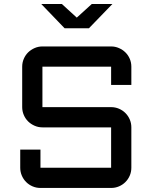

<svg xmlns="http://www.w3.org/2000/svg" viewBox="-20 -930 760 950"><path d="M189.9 -299.8Q169.4 -299.8 151.1 -307.9Q132.8 -315.9 119.1 -329.3Q105.5 -342.8 97.7 -361.1Q89.8 -379.4 89.8 -399.9V-600.1Q89.8 -620.6 97.7 -638.9Q105.5 -657.2 119.1 -670.7Q132.8 -684.1 151.1 -692.1Q169.4 -700.2 189.9 -700.2H529.8Q550.3 -700.2 568.6 -692.1Q586.9 -684.1 600.6 -670.7Q614.3 -657.2 622.1 -638.9Q629.9 -620.6 629.9 -600.1V-509.8H529.8V-600.1H189.9V-399.9H529.8Q550.3 -399.9 568.6 -392.1Q586.9 -384.3 600.6 -370.6Q614.3 -356.9 622.1 -338.6Q629.9 -320.3 629.9 -299.8V-100.1Q629.9 -79.6 622.1 -61.3Q614.3 -43 600.6 -29.3Q586.9 -15.6 568.6 -7.8Q550.3 0 529.8 0H180.2Q159.7 0 141.4 -7.8Q123 -15.6 109.4 -29.3Q95.7 -43 87.9 -61.3Q80.1 -79.6 80.1 -100.1V-189.9H180.2V-100.1H529.8V-299.8ZM184.1 -910.2H286.1L359.9 -842.8L434.1 -910.2H536.1L419.9 -790H299.8Z"/></svg>

Font: Aldrich
Style: Regular
Weight: 400
Designer: Matthew Desmond
Foundry: Matthew Desmond
Version: Version 1.001 2011